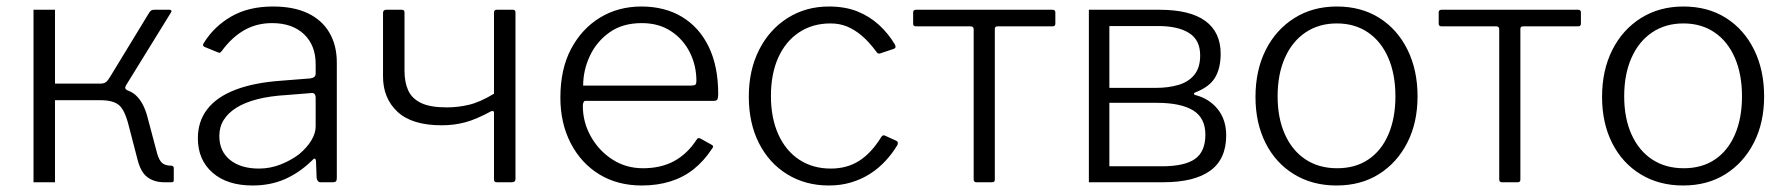

<svg xmlns="http://www.w3.org/2000/svg" viewBox="-20 -560 5491 590"><path d="M83 0V-530H149V-303H305L319 -290Q372 -290 396.5 -268Q421 -246 433 -201L463 -88Q469 -67 478.5 -59Q488 -51 505 -51Q514 -51 514 -43V-7Q514 -3 512.5 -1.5Q511 0 507 0H484Q454 0 433 -15.5Q412 -31 402 -72L375 -176Q363 -223 345 -237.5Q327 -252 290 -252H149V0ZM287 -278V-303Q300 -303 306 -308Q312 -313 319 -325L439 -522Q442 -526 445 -528Q448 -530 454 -530H501Q505 -530 506.5 -527.5Q508 -525 505 -521L368 -299Q364 -293 365 -289Q366 -285 374 -281Z M939 -67Q900 -29 855.5 -9.5Q811 10 756 10Q678 10 633 -29.5Q588 -69 588 -135Q588 -187 617 -224.5Q646 -262 703 -284Q760 -306 844 -312L933 -319Q941 -320 945.5 -323.5Q950 -327 950 -334V-363Q950 -421 914 -455Q878 -489 816 -489Q769 -489 731 -467.5Q693 -446 662 -404Q659 -400 656.5 -398.5Q654 -397 650 -399L608 -416Q605 -418 604 -420.5Q603 -423 607 -429Q638 -479 691 -509.5Q744 -540 819 -540Q882 -540 925.5 -519.5Q969 -499 992 -460Q1015 -421 1015 -368V-13Q1015 -5 1012 -2.5Q1009 0 1002 0H965Q960 0 957 -3.5Q954 -7 953 -13L951 -65Q949 -79 939 -67ZM950 -259Q950 -276 936 -274L861 -268Q809 -265 770.5 -255Q732 -245 706.5 -229Q681 -213 667.5 -191.5Q654 -170 654 -142Q654 -95 687 -68.5Q720 -42 776 -42Q810 -42 842 -54.5Q874 -67 899 -86Q924 -107 937 -129Q950 -151 950 -171V-259Z M1507 0Q1502 0 1500 -2Q1498 -4 1498 -9V-214Q1498 -221 1489 -218Q1443 -193 1409 -184Q1375 -175 1337 -175Q1246 -175 1201.5 -216.5Q1157 -258 1157 -325V-520Q1157 -530 1167 -530H1214Q1219 -530 1221 -528Q1223 -526 1223 -521V-343Q1223 -307 1234.5 -282Q1246 -257 1274 -243.5Q1302 -230 1353 -230Q1387 -230 1421 -238Q1455 -246 1498 -272V-521Q1498 -530 1506 -530H1556Q1564 -530 1564 -522V-10Q1564 0 1553 0Z M1771 -235Q1771 -184 1796 -140Q1821 -96 1862.5 -69.5Q1904 -43 1956 -43Q2011 -43 2051.5 -65Q2092 -87 2120 -130Q2123 -135 2126 -135.5Q2129 -136 2133 -134L2167 -115Q2175 -111 2168 -103Q2143 -65 2111.5 -40Q2080 -15 2040 -2.5Q2000 10 1952 10Q1878 10 1822 -24Q1766 -58 1734 -119.5Q1702 -181 1702 -260Q1702 -348 1735 -410Q1768 -472 1824 -506Q1880 -540 1951 -540Q2023 -540 2076 -508Q2129 -476 2158 -416Q2187 -356 2187 -271Q2187 -264 2185.5 -257Q2184 -250 2173 -250H1778Q1775 -250 1773 -245.5Q1771 -241 1771 -235ZM2103 -297Q2114 -297 2117 -300Q2120 -303 2120 -311Q2120 -359 2099.5 -399.5Q2079 -440 2041.5 -464.5Q2004 -489 1952 -489Q1893 -489 1853 -460.5Q1813 -432 1792.5 -388Q1772 -344 1772 -297Z M2527 -540Q2577 -540 2614.5 -525Q2652 -510 2681 -483.5Q2710 -457 2730 -423Q2735 -413 2727 -410L2685 -396Q2678 -393 2673 -401Q2650 -432 2628 -450.5Q2606 -469 2583 -478.5Q2560 -488 2532 -488Q2477 -488 2435.5 -460.5Q2394 -433 2371.5 -383Q2349 -333 2349 -265Q2349 -197 2372 -146.5Q2395 -96 2436.5 -69Q2478 -42 2533 -42Q2583 -42 2620.5 -66Q2658 -90 2688 -139Q2691 -143 2693.5 -144Q2696 -145 2700 -143L2735 -127Q2741 -124 2738 -115Q2722 -88 2700.5 -65Q2679 -42 2653 -25.5Q2627 -9 2595.5 0.5Q2564 10 2527 10Q2455 10 2399 -24.5Q2343 -59 2312 -120.5Q2281 -182 2281 -263Q2281 -344 2312.5 -406.5Q2344 -469 2400 -504.5Q2456 -540 2527 -540Z M3214 -479H3045Q3037 -479 3037 -471V-8Q3037 0 3029 0H2980Q2972 0 2972 -9V-470Q2972 -479 2963 -479H2795Q2786 -479 2786 -487V-522Q2786 -530 2795 -530H3214Q3223 -530 3223 -522V-487Q3223 -479 3214 -479Z M3326 0V-530H3543Q3637 -530 3684 -495.5Q3731 -461 3731 -395Q3731 -351 3714 -322Q3697 -293 3653 -276Q3649 -275 3649 -272Q3649 -269 3653 -268Q3696 -257 3722 -224.5Q3748 -192 3748 -144Q3748 -71 3699 -35.5Q3650 0 3555 0ZM3550 -49Q3620 -49 3652 -71.5Q3684 -94 3684 -146Q3684 -198 3646 -221Q3608 -244 3535 -244H3389V-49ZM3533 -290Q3570 -290 3601 -299Q3632 -308 3650 -330Q3668 -352 3668 -390Q3668 -437 3634 -458.5Q3600 -480 3539 -480H3389V-290Z M4087 10Q4013 10 3956.5 -24.5Q3900 -59 3869 -120.5Q3838 -182 3838 -262Q3838 -344 3869.5 -406.5Q3901 -469 3957.5 -504.5Q4014 -540 4088 -540Q4163 -540 4218.5 -505Q4274 -470 4305 -407.5Q4336 -345 4336 -264Q4336 -183 4304.5 -121.5Q4273 -60 4217.5 -25Q4162 10 4087 10ZM4089 -43Q4145 -43 4185 -70Q4225 -97 4246.5 -147Q4268 -197 4268 -264Q4268 -332 4246 -382.5Q4224 -433 4183.5 -460.5Q4143 -488 4088 -488Q4033 -488 3992 -460.5Q3951 -433 3928.5 -382.5Q3906 -332 3906 -264Q3906 -197 3928.5 -147Q3951 -97 3992 -70Q4033 -43 4089 -43Z M4829 -479H4660Q4652 -479 4652 -471V-8Q4652 0 4644 0H4595Q4587 0 4587 -9V-470Q4587 -479 4578 -479H4410Q4401 -479 4401 -487V-522Q4401 -530 4410 -530H4829Q4838 -530 4838 -522V-487Q4838 -479 4829 -479Z M5152 10Q5078 10 5021.5 -24.5Q4965 -59 4934 -120.5Q4903 -182 4903 -262Q4903 -344 4934.5 -406.5Q4966 -469 5022.5 -504.5Q5079 -540 5153 -540Q5228 -540 5283.5 -505Q5339 -470 5370 -407.5Q5401 -345 5401 -264Q5401 -183 5369.5 -121.5Q5338 -60 5282.5 -25Q5227 10 5152 10ZM5154 -43Q5210 -43 5250 -70Q5290 -97 5311.5 -147Q5333 -197 5333 -264Q5333 -332 5311 -382.5Q5289 -433 5248.5 -460.5Q5208 -488 5153 -488Q5098 -488 5057 -460.5Q5016 -433 4993.5 -382.5Q4971 -332 4971 -264Q4971 -197 4993.5 -147Q5016 -97 5057 -70Q5098 -43 5154 -43Z"/></svg>

Font: Libre Franklin Light
Style: Regular
Weight: 300
Designer: Pablo Impallari, Rodrigo Fuenzalida, Nhung Nguyen
Foundry: Impallari Type
Version: Version 3.000